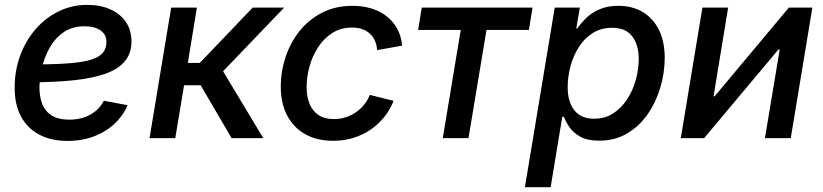

<svg xmlns="http://www.w3.org/2000/svg" viewBox="-20 -574 3422 798"><path d="M261.2 11.7Q192.9 11.7 143.3 -14.4Q93.8 -40.5 67.1 -90.3Q40.5 -140.1 41 -210Q41 -281.2 64 -343.3Q86.9 -405.3 127.9 -452.6Q168.9 -500 223.9 -526.9Q278.8 -553.7 342.8 -553.7Q397.5 -553.7 438.7 -535.2Q480 -516.6 503.2 -482.7Q526.4 -448.7 526.4 -401.4Q526.4 -354 500.5 -321.3Q474.6 -288.6 422.1 -269Q369.6 -249.5 289.6 -240.7Q209.5 -231.9 101.1 -231.9L114.3 -306.2Q205.1 -306.2 264.9 -310.8Q324.7 -315.4 359.1 -326.2Q393.6 -336.9 408 -355.2Q422.4 -373.5 422.4 -400.4Q422.4 -430.2 397.9 -447.5Q373.5 -464.8 332 -464.8Q279.8 -464.8 243.9 -439.7Q208 -414.6 186 -375Q164.1 -335.4 154.1 -291.3Q144 -247.1 144 -209Q144 -172.4 155.5 -142.1Q167 -111.8 194.6 -94.2Q222.2 -76.7 268.6 -76.7Q317.9 -76.7 355.5 -97.7Q393.1 -118.7 411.6 -155.3L510.3 -136.7Q481 -68.8 414.6 -28.6Q348.1 11.7 261.2 11.7Z M601.6 0 691.4 -542.5H798.3L760.7 -312.5H810.5L1030.3 -542.5H1161.1L907.2 -277.8L1074.2 0H942.4L814 -219.7H745.1L708.5 0Z M1364.7 11.2Q1296.9 11.2 1248.3 -16.4Q1199.7 -43.9 1173.3 -94.5Q1147 -145 1147 -212.9Q1147 -276.9 1167 -337.2Q1187 -397.5 1225.3 -445.3Q1263.7 -493.2 1319.1 -521.5Q1374.5 -549.8 1444.8 -549.8Q1488.8 -549.8 1525.1 -538.3Q1561.5 -526.9 1588.6 -505.1Q1615.7 -483.4 1631.8 -452.9Q1647.9 -422.4 1651.4 -384.3L1547.4 -365.7Q1545.9 -387.2 1538.3 -404.3Q1530.8 -421.4 1517.8 -433.6Q1504.9 -445.8 1486.3 -452.6Q1467.8 -459.5 1443.4 -459.5Q1396.5 -459.5 1361.3 -437Q1326.2 -414.6 1302.2 -377.9Q1278.3 -341.3 1266.4 -297.9Q1254.4 -254.4 1254.4 -211.9Q1254.4 -173.8 1266.1 -143.8Q1277.8 -113.8 1303 -96.4Q1328.1 -79.1 1367.7 -79.1Q1393.6 -79.1 1417 -86.7Q1440.4 -94.2 1459.7 -107.7Q1479 -121.1 1493.7 -139.4Q1508.3 -157.7 1517.1 -179.7L1615.7 -154.8Q1600.6 -116.2 1575.4 -85.7Q1550.3 -55.2 1517.6 -33.4Q1484.9 -11.7 1446.3 -0.2Q1407.7 11.2 1364.7 11.2Z M1820.3 0 1895 -449.7H1717.8L1732.9 -542.5H2193.4L2178.2 -449.7H2002L1927.2 0Z M2161.6 204.1 2285.6 -542.5H2390.1L2375 -455.6H2378.9Q2392.6 -475.1 2414.3 -497.1Q2436 -519 2469.5 -534.4Q2502.9 -549.8 2549.8 -549.8Q2608.4 -549.8 2651.6 -523.9Q2694.8 -498 2718.8 -449.7Q2742.7 -401.4 2742.7 -333Q2742.7 -271.5 2724.6 -210.4Q2706.5 -149.4 2671.9 -99.4Q2637.2 -49.3 2586.4 -19.3Q2535.6 10.7 2470.2 10.7Q2420.9 10.7 2391.4 -6.1Q2361.8 -22.9 2346.4 -45.9Q2331.1 -68.8 2324.2 -87.9H2316.9L2268.6 204.1ZM2448.7 -80.6Q2494.6 -80.6 2529.3 -103.3Q2564 -126 2587.6 -163.1Q2611.3 -200.2 2623 -243.7Q2634.8 -287.1 2634.8 -329.1Q2634.8 -387.2 2607.7 -422.9Q2580.6 -458.5 2523.9 -458.5Q2478.5 -458.5 2443.8 -436.8Q2409.2 -415 2386 -378.7Q2362.8 -342.3 2351.1 -298.6Q2339.4 -254.9 2339.4 -211.4Q2339.4 -151.4 2366.9 -116Q2394.5 -80.6 2448.7 -80.6Z M3266.6 0H3159.2L3220.7 -368.2H3215.3L2906.7 0H2809.6L2899.4 -542.5H3006.3L2945.8 -173.8H2950.2L3258.8 -542.5H3356.4Z"/></svg>

Font: Inter 16pt Medium
Style: Italic
Weight: 500
Italic angle: -9.3988°
Version: Version 4.001;git-66647c0bb